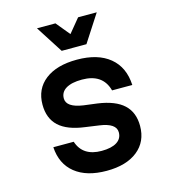

<svg xmlns="http://www.w3.org/2000/svg" viewBox="-124 -946 948 1064"><g transform="rotate(-15 350.0 -414.5)"><path d="M221 -186Q250 -97 358 -97Q415 -97 445.5 -116.5Q476 -136 476 -172Q476 -224 381 -237L303 -248Q203 -261 155 -305.5Q107 -350 107 -429Q107 -519 173 -570Q239 -621 355 -621Q475 -621 543 -565Q611 -509 616 -406H500Q473 -507 354 -507Q294 -507 262 -487.5Q230 -468 230 -432Q230 -381 325 -367L403 -357Q503 -343 551 -298.5Q599 -254 599 -176Q599 -86 534.5 -34.5Q470 17 357 17Q242 17 176 -36Q110 -89 104 -186ZM530 -846 429 -690H287L187 -846H293L358 -767L423 -846Z"/></g></svg>

Font: Martian Mono Medium
Style: Regular
Weight: 500
Monospace: yes
Designer: Roman Shamin
Foundry: Evil Martians
Version: Version 1.000; ttfautohint (v1.8.4.7-5d5b)